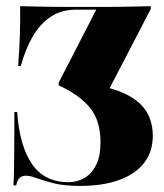

<svg xmlns="http://www.w3.org/2000/svg" viewBox="-20 -591 531 622"><path d="M239.5 11.3Q187.9 11.3 154.4 2.8Q121 -5.6 99.6 -13.7Q78.2 -21.8 62.9 -21.8Q51.6 -21.8 44 -14.9Q36.3 -8.1 32.3 9.7H23.4Q25 -12.9 25.4 -41.9Q25.8 -71 26.2 -116.1Q26.6 -161.3 26.6 -228.2H35.5Q43.5 -117.7 83.9 -59.3Q124.2 -0.8 201.6 -0.8Q230.6 -0.8 254.4 -14.9Q278.2 -29 291.9 -57.7Q305.6 -86.3 305.6 -129.8Q305.6 -200 271.8 -241.5Q237.9 -283.1 170.2 -314.5V-323.4L291.9 -559.7H226.6Q179 -559.7 144.4 -536.7Q109.7 -513.7 85.9 -472.6Q62.1 -431.5 47.6 -377.4H38.7Q42.7 -428.2 44.4 -477Q46 -525.8 45.2 -571Q74.2 -570.2 117.7 -569.4Q161.3 -568.5 226.6 -568.5H278.2Q302.4 -568.5 325.4 -568.5Q348.4 -568.5 371.4 -569Q394.4 -569.4 418.5 -569.8Q442.7 -570.2 468.5 -571V-562.1L327.4 -290.3L301.6 -313.7Q391.1 -295.2 433.1 -255.6Q475 -216.1 475 -150.8Q475 -100 447.2 -63.7Q419.4 -27.4 366.5 -8.1Q313.7 11.3 239.5 11.3Z"/></svg>

Font: Playfair 144pt SemiCondensed Black
Style: Regular
Weight: 900
Width: 4
Designer: Claus Eggers Sørensen
Foundry: Claus Eggers Sørensen
Version: Version 2.203